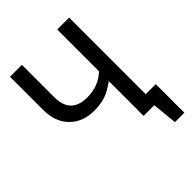

<svg xmlns="http://www.w3.org/2000/svg" viewBox="-235 -811 1083 1083"><g transform="rotate(-45 306.0 -269.5)"><path d="M592 -78V150H517L502 0H417V-278Q373 -245 333.5 -231Q294 -217 242 -217Q150 -217 95 -273Q40 -329 40 -424V-689H135V-431Q135 -298 266 -298Q357 -298 417 -356V-689H512V-78Z"/></g></svg>

Font: Fira GO
Style: Regular
Weight: 400
Designer: Carrois Corporate
Foundry: Carrois Corporate GbR
Version: Version 0.300